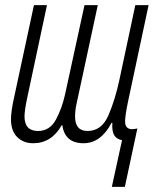

<svg xmlns="http://www.w3.org/2000/svg" viewBox="-20 -551 625 752"><path d="M469 181 518 -48Q506 -45 498 -45Q470 -45 470 -75Q470 -98 481 -151L562 -531H510L448 -240Q431 -160 404.5 -99Q378 -38 323 -38Q274 -38 274 -95Q274 -105 275.5 -119.5Q277 -134 281 -150L363 -531H311L235 -182Q223 -127 199 -82.5Q175 -38 129 -38Q76 -38 76 -95Q76 -117 86 -165L164 -531H113L33 -159Q29 -141 26 -120Q23 -99 23 -84Q23 -38 47.5 -14Q72 10 110 10Q182 10 222 -61H224Q234 10 307 10Q375 10 417 -70H420Q418 -36 427.5 -21Q437 -6 458 -2L418 181Z"/></svg>

Font: Noto Sans Display Condensed Light
Style: Italic
Weight: 300
Width: 3
Designer: Monotype Design team
Foundry: Monotype Imaging Inc.
Version: 1.000